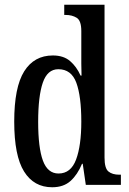

<svg xmlns="http://www.w3.org/2000/svg" viewBox="-20 -780 544 810"><path d="M200 10Q123 10 81.5 -56.5Q40 -123 40 -267Q40 -412 82 -479Q124 -546 203 -546Q248 -546 275.5 -522.5Q303 -499 320 -461H324Q323 -484 323 -511.5Q323 -539 323 -567V-649Q323 -693 303.5 -705Q284 -717 257 -717H251V-760H421V-115Q421 -70 437.5 -56.5Q454 -43 483 -43H490V0H342L329 -89H326Q307 -43 277.5 -16.5Q248 10 200 10ZM227 -48Q279 -48 301 -107Q323 -166 323 -267Q323 -374 302 -431Q281 -488 226 -488Q180 -488 160.5 -431Q141 -374 141 -266Q141 -157 161 -102.5Q181 -48 227 -48Z"/></svg>

Font: Noto Serif ExtraCondensed Medium
Style: Regular
Weight: 500
Width: 2
Designer: Monotype Design Team
Foundry: Monotype Imaging Inc.
Version: Version 2.015